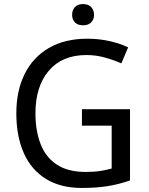

<svg xmlns="http://www.w3.org/2000/svg" viewBox="-20 -907 728 936"><path d="M379.4 -374.5H379.9H613.3H613.8V-374V-27.8V-27.3H613.3Q559.6 -8.3 503.9 0.5Q448.2 9.3 378.9 9.3Q275.4 9.3 204.1 -34.7Q132.8 -78.6 96.2 -160.4Q59.6 -242.2 59.6 -354.5Q59.6 -464.4 100.1 -546.1Q140.6 -627.9 218.3 -673.1Q295.9 -718.3 405.8 -718.3Q461.4 -718.3 511.7 -707Q562 -696.3 604.5 -676.3H605L604.5 -675.8L571.8 -598.6V-598.1H571.3Q536.6 -613.8 492.4 -626.2Q448.2 -638.7 401.4 -638.7Q283.2 -638.7 218 -562.3Q152.8 -485.8 152.8 -354.5Q152.8 -270.5 177.5 -205.8Q202.1 -141.1 256.3 -105Q310.5 -68.8 397.5 -68.8Q439.9 -68.8 470.2 -73.7Q499.5 -78.6 524.4 -85.4V-294.4H379.9H379.4V-294.9V-374ZM345 -798.3Q331.5 -813 331.5 -835Q331.5 -856.9 345 -872.1Q358.4 -887.2 384.8 -887.2Q411.1 -887.2 424.8 -872.1Q438.5 -856.9 438.5 -835Q438.5 -813 424.8 -798.3Q411.1 -783.7 384.8 -783.7Q358.4 -783.7 345 -798.3Z"/></svg>

Font: MAUL
Style: Regular
Weight: 400
Designer: MAUL
Version: Version 1.0; 2020; ttfautohint (v1.8.3)